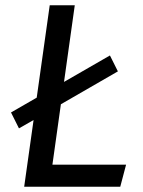

<svg xmlns="http://www.w3.org/2000/svg" viewBox="-20 -709 543 729"><path d="M427.6 -438 107.8 -253.5 52 -221.6 21.8 -282 397.4 -498.4ZM168.8 -689.1H263.9L179 -83.7H458.7L436.6 0H71.8Z"/></svg>

Font: Fira Sans Variable
Style: Italic
Weight: 397
Italic angle: -8°
Designer: Carrois Corporate & Edenspiekermann AG
Foundry: Carrois Corporate GbR & Edenspiekermann AG
Version: Version 4.202